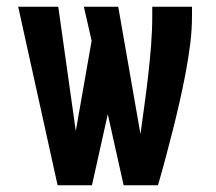

<svg xmlns="http://www.w3.org/2000/svg" viewBox="-20 -550 640 570"><path d="M151 0 34 -530H153L205 -161L252 -429L229 -530H331L397 -152Q403 -196 409 -239.5Q415 -283 420 -327Q425 -371 428.5 -415Q432 -459 432 -504V-530H550V-504Q550 -461 544.5 -418Q539 -375 531 -333Q523 -291 513.5 -249Q504 -207 493.5 -165.5Q483 -124 472 -82.5Q461 -41 449 0H347L300 -211L253 0Z"/></svg>

Font: Iosevka Curly Slab Extended
Style: Bold
Weight: 700
Width: 7
Monospace: yes
Designer: Belleve Invis
Foundry: Belleve Invis
Version: Version 11.1.0; ttfautohint (v1.8.3)